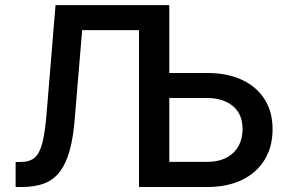

<svg xmlns="http://www.w3.org/2000/svg" viewBox="-20 -748 1155 768"><path d="M42.5 0V-100.1H62Q97.7 -100.1 117.9 -116.7Q138.2 -133.3 149.2 -175.5Q160.2 -217.8 166.5 -295.4L202.1 -727.5H552.2V-627.4H308.6L278.8 -270.5Q272.9 -196.8 258.5 -145.3Q244.1 -93.8 219.7 -61.5Q195.3 -29.3 157.7 -14.6Q120.1 0 67.4 0ZM618.7 -456.1H808.6Q889.2 -456.1 947.8 -428.7Q1006.3 -401.4 1038.3 -351.1Q1070.3 -300.8 1070.3 -231.4Q1070.3 -160.6 1038.3 -108.6Q1006.3 -56.6 947.8 -28.3Q889.2 0 808.6 0H536.1V-727.5H657.2V-100.6H808.6Q874.5 -100.6 912.4 -136Q950.2 -171.4 950.2 -232.9Q950.2 -271.5 933.1 -298.8Q916 -326.2 884.3 -341.1Q852.5 -356 808.6 -356H618.7Z"/></svg>

Font: Inter Cardless
Style: Medium
Weight: 500
Designer: Rasmus Andersson
Foundry: rsms
Version: Version 4.001;git-9221beed3